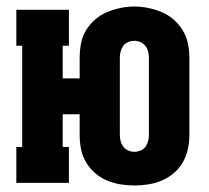

<svg xmlns="http://www.w3.org/2000/svg" viewBox="-20 -560 640 588"><path d="M392 8Q370 8 348.5 4.5Q327 1 307 -7.5Q287 -16 270.5 -30.5Q254 -45 243 -64Q232 -83 228 -104Q224 -125 224 -147V-210H172V-110H191V0H30V-110H48V-420H30V-530H191V-420H172V-320H224V-383Q224 -405 228 -426.5Q232 -448 243 -466.5Q254 -485 270.5 -499.5Q287 -514 307 -522.5Q327 -531 348.5 -535.5Q370 -540 392 -540Q413 -540 434.5 -535.5Q456 -531 476 -522.5Q496 -514 512.5 -499.5Q529 -485 540 -466.5Q551 -448 555.5 -426.5Q560 -405 560 -383V-147Q560 -125 555.5 -104Q551 -83 540.5 -64Q530 -45 513 -30.5Q496 -16 476.5 -7.5Q457 1 435 4.5Q413 8 392 8ZM392 -95Q401 -95 410.5 -99Q420 -103 425.5 -110.5Q431 -118 433.5 -127.5Q436 -137 436 -147V-383Q436 -393 433.5 -402.5Q431 -412 425 -419.5Q419 -427 410 -431Q401 -435 391 -435Q381 -435 372 -431Q363 -427 357.5 -419.5Q352 -412 349.5 -402.5Q347 -393 347 -383V-147Q347 -137 349.5 -127.5Q352 -118 358 -110.5Q364 -103 373 -99Q382 -95 392 -95Z"/></svg>

Font: Iosevka Curly Slab XBdEx
Style: Regular
Weight: 800
Width: 7
Monospace: yes
Designer: Belleve Invis
Foundry: Belleve Invis
Version: Version 11.0.0; ttfautohint (v1.8.3)